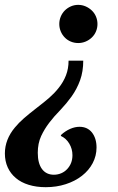

<svg xmlns="http://www.w3.org/2000/svg" viewBox="-33 -528 492 798"><path d="M236.3 -372.1Q225.6 -382.8 219.5 -397.5Q213.4 -412.1 213.4 -428.2Q213.4 -444.3 219.5 -459Q225.6 -473.6 236.3 -484.4Q247.1 -495.1 261.5 -501.5Q275.9 -507.8 292 -507.8Q308.1 -507.8 322.8 -501.5Q337.4 -495.1 348.6 -484.4Q359.9 -473.6 366 -459Q372.1 -444.3 372.1 -428.2Q372.1 -412.1 366 -397.5Q359.9 -382.8 348.6 -372.1Q337.4 -361.3 322.8 -355.2Q308.1 -349.1 292 -349.1Q275.9 -349.1 261.2 -355.2Q246.6 -361.3 236.3 -372.1ZM32.7 211.9Q10.7 193.4 -1 167.5Q-12.7 141.6 -12.7 109.9Q-12.7 51.8 28.8 2Q45.4 -18.1 66.4 -36.4Q87.4 -54.7 119.6 -79.6Q150.9 -103.5 172.4 -122.3Q193.8 -141.1 210.4 -162.1Q230.5 -187 241.2 -214.8Q252 -242.7 252 -275.9H313Q313 -231 300 -194.8Q287.1 -158.7 264.2 -126.5Q243.7 -98.1 218.8 -71.8Q191.4 -43.9 171.4 -17.6Q151.4 8.8 138.2 37.1Q124 67.9 124 106.9Q124 150.9 141.6 174.6Q159.2 198.2 190.9 198.2Q207 198.2 221.4 192.1Q235.8 186 246.1 174.8Q268.1 151.4 268.1 117.2Q268.1 90.8 254.9 68.8Q241.7 46.9 220.2 37.1V33.2Q238.3 16.6 258.3 7.8Q278.3 -1 297.4 -1Q330.1 -1 349.1 22.5Q368.2 46.9 368.2 85Q368.2 119.6 352.3 149.9Q336.4 180.2 307.6 202.6Q278.8 225.1 240.2 237.5Q201.7 250 157.2 250Q118.2 250 86.4 240.2Q54.7 230.5 32.7 211.9Z"/></svg>

Font: Pattaya
Style: Regular
Weight: 400
Designer: Pablo Impallari / Thai characters Designed by Thanarat Vachiruckul and Suppakit Chalermlarp
Foundry: Pablo Impallari
Version: Version 2.001